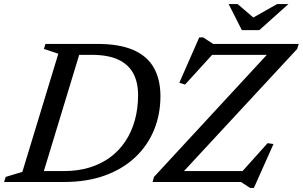

<svg xmlns="http://www.w3.org/2000/svg" viewBox="-41 -891 1482 940"><path d="M272.5 -53.5Q340.5 -53.5 397 -70.8Q453.5 -88 497.8 -120.5Q542 -153 572.5 -198.8Q603 -244.5 619 -301.8Q635 -359 635 -425.5Q635 -489 610.8 -533Q586.5 -577 536.5 -599.8Q486.5 -622.5 408 -622.5H289.5L303 -676H435Q543.5 -676 611.8 -646.2Q680 -616.5 712.2 -559.2Q744.5 -502 744.5 -420Q744.5 -331 713 -254.5Q681.5 -178 621 -121Q560.5 -64 472.8 -32Q385 0 271.5 0H96L117.5 -53.5ZM244.5 -628 174 -651.5 181.5 -676H363L157.5 0H-21L-13 -25L68.5 -49.5ZM1421.5 -676 1414 -651.5 844 -36.5 821 -53.5H1146.5L1269 -190L1298 -186L1202 29H1183.5L1139 0H706L713 -25L1281 -639.5L1308.5 -622.5H997.5L865 -477L837 -486L934.5 -708H953.5L1002.5 -676ZM1371 -871 1228.5 -743.5H1143L1078.5 -871H1122.5L1206 -799.5H1189L1315.5 -871Z"/></svg>

Font: Newsreader 16pt Medium
Style: Italic
Weight: 500
Italic angle: -17°
Designer: Hugues Gentile
Foundry: Production Type
Version: Version 1.003